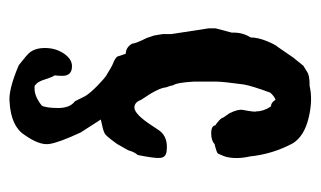

<svg xmlns="http://www.w3.org/2000/svg" viewBox="-154 -307 668 400"><g transform="rotate(90 180.0 -107.0)"><path d="M58 -295Q58 -310 65.5 -328.5Q73 -347 78 -352Q80 -355 100 -384L117 -405L130 -413Q137 -418 157 -418H159Q188 -425 225.5 -416Q263 -407 278 -384Q301 -342 306 -293Q312 -267 307 -245Q307 -243 300 -227Q297 -224 280 -220Q273 -213 257.5 -213Q242 -213 241 -222Q238 -223 231.5 -229Q225 -235 225 -238L216 -251Q207 -269 209 -279Q214 -305 212 -307Q212 -322 202 -337Q201 -338 198 -338Q192 -340 188 -347Q181 -345 173 -336Q159 -298 156 -281Q150 -237 150 -223V-177Q152 -141 158 -133Q158 -129 162 -119Q163 -103 188 -67Q193 -53 204 -53Q218 -53 242 -90L252 -105Q266 -124 296 -120Q309 -118 309 -105Q310 -96 303 -60Q297 -54 293 -40L280 -17Q261 10 255 10Q253 12 229 17L256 59Q277 104 280 124.5Q283 145 261 176Q243 204 193 207Q168 210 116 188Q114 186 105.5 179.5Q97 173 92 168Q80 156 80 133.5Q80 111 91.5 94Q103 77 118 77Q138 77 138 97Q138 107 137 113Q141 119 145 132Q149 145 153.5 150Q158 155 160 155H165Q181 155 200 140Q205 131 205 106Q205 81 191 71L180 49Q173 38 158.5 24Q144 10 138 6Q119 -6 111 -9Q103 -12 98 -17L92 -35Q79 -35 71 -48Q71 -55 59 -79L54 -94L51 -112V-130L39 -208V-222L48 -256Q47 -278 58 -295Z"/></g></svg>

Font: Caveat Brush
Style: Regular
Weight: 400
Designer: Pablo Impallari
Foundry: Creative Lab NY
Version: Version 1.096; ttfautohint (v1.3)